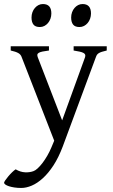

<svg xmlns="http://www.w3.org/2000/svg" viewBox="-43 -682 556 946"><path d="M482.9 -433.1Q468.3 -429.7 459 -426.8Q449.7 -423.8 443.8 -420.2Q438 -416.5 434.8 -411.9Q431.6 -407.2 429.2 -399.9L266.1 40Q245.6 94.2 220.5 132.8Q195.3 171.4 168.2 196Q141.1 220.7 113.8 232.4Q86.4 244.1 62 244.1Q43.5 244.1 27.8 241.7Q12.2 239.3 1 235.6Q-10.3 231.9 -16.6 227.3Q-22.9 222.7 -22.9 218.3Q-22.9 215.3 -17.1 206.5Q-11.2 197.8 -2.4 187.3Q6.3 176.8 16.4 167Q26.4 157.2 34.2 152.3Q57.6 166 80.8 167Q104 168 122.1 161.1Q130.9 158.2 142.6 147.5Q154.3 136.7 166.3 121.1Q178.2 105.5 189.7 85.7Q201.2 65.9 210 44.9L224.1 11.2L64 -399.9Q59.6 -413.6 46.9 -420.7Q34.2 -427.7 9.8 -433.1V-454.1H198.2V-433.1Q179.2 -430.7 167.2 -428.2Q155.3 -425.8 148.7 -422.1Q142.1 -418.5 141.1 -413.1Q140.1 -407.7 143.1 -399.9L263.2 -88.9L376 -399.9Q378.4 -407.2 376.7 -412.4Q375 -417.5 368.4 -421.1Q361.8 -424.8 349.9 -427.5Q337.9 -430.2 319.8 -433.1V-454.1H482.9ZM405.3 -615.7Q405.3 -602.1 400.9 -589.8Q396.5 -577.6 388.9 -568.6Q381.3 -559.6 371.1 -554.2Q360.8 -548.8 348.6 -548.8Q326.7 -548.8 317.1 -561Q307.6 -573.2 307.6 -595.7Q307.6 -609.4 312 -621.6Q316.4 -633.8 324.2 -642.8Q332 -651.9 342 -657Q352.1 -662.1 363.8 -662.1Q405.3 -662.1 405.3 -615.7ZM210 -615.7Q210 -602.1 205.6 -589.8Q201.2 -577.6 193.6 -568.6Q186 -559.6 175.8 -554.2Q165.5 -548.8 153.3 -548.8Q131.3 -548.8 121.8 -561Q112.3 -573.2 112.3 -595.7Q112.3 -609.4 116.7 -621.6Q121.1 -633.8 128.9 -642.8Q136.7 -651.9 146.7 -657Q156.7 -662.1 168.5 -662.1Q210 -662.1 210 -615.7Z"/></svg>

Font: Noto Serif Devanagari
Style: Bold
Weight: 700
Designer: Monotype Design Team
Foundry: Monotype Imaging Inc.
Version: Version 1.01